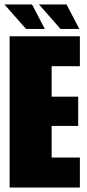

<svg xmlns="http://www.w3.org/2000/svg" viewBox="-30 -837 390 857"><path d="M13 0H326.5V-134H200.5V-275H319V-405.5H200.5V-541.5H326.5V-675H13ZM240 -708H324L267 -817H144ZM86 -708H170L113 -817H-10Z"/></svg>

Font: Anybody ExtraCondensed Black
Style: Regular
Weight: 900
Width: 2
Version: Version 1.113;gftools[0.9.25]